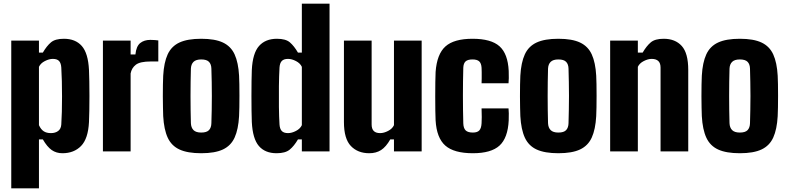

<svg xmlns="http://www.w3.org/2000/svg" viewBox="-20 -820 4267 1040"><path d="M41 200V-600H191V-535H212Q233 -571 256 -590.5Q279 -610 326 -610Q388.5 -610 423 -571Q457.5 -532 462 -441Q463 -417.5 463.8 -379.8Q464.5 -342 464.5 -300Q464.5 -258 463.8 -220.2Q463 -182.5 462 -159Q457.5 -68.5 419 -29.2Q380.5 10 318 10Q285 10 260.2 -7.2Q235.5 -24.5 212 -65H191V200ZM256 -99Q279.5 -99 295 -110.5Q310.5 -122 312 -146Q314 -175.5 315 -214.5Q316 -253.5 316 -296.5Q316 -339.5 315 -380.5Q314 -421.5 312 -454Q310.5 -478 300 -489.5Q289.5 -501 266 -501Q246 -501 223 -489.2Q200 -477.5 191 -458V-142Q201.5 -119 216.8 -109Q232 -99 256 -99Z M537.5 0V-600H687.5V-525H713.5Q718 -569.5 739.5 -586.8Q761 -604 794.5 -604Q807.5 -604 819.5 -603Q831.5 -602 837.5 -601V-487H796.5Q739 -487 716 -469.5Q693 -452 687.5 -422V0Z M1070 10Q996.5 10 952.8 -10Q909 -30 888.5 -74.2Q868 -118.5 864 -191Q863.5 -208 862.8 -236.8Q862 -265.5 862 -298.5Q862 -331.5 862.5 -361.5Q863 -391.5 864 -410Q868 -481.5 888.2 -525.5Q908.5 -569.5 952.2 -589.8Q996 -610 1070 -610Q1144.5 -610 1187.8 -589.5Q1231 -569 1251 -525Q1271 -481 1275 -410Q1276 -393 1276.5 -364Q1277 -335 1277 -302Q1277 -269 1276.5 -239.5Q1276 -210 1275 -191Q1271 -119.5 1251 -75.2Q1231 -31 1187.8 -10.5Q1144.5 10 1070 10ZM1070 -102Q1099.5 -102 1112 -115.2Q1124.5 -128.5 1125 -153Q1126 -187.5 1126.8 -224.8Q1127.5 -262 1127.5 -300.5Q1127.5 -339 1126.8 -376.2Q1126 -413.5 1125 -448Q1124.5 -472 1112 -485Q1099.5 -498 1070 -498Q1041.5 -498 1028.2 -485Q1015 -472 1014 -448Q1013 -413.5 1012.5 -376Q1012 -338.5 1012 -300.2Q1012 -262 1012.5 -224.5Q1013 -187 1014 -153Q1015 -128.5 1028.2 -115.2Q1041.5 -102 1070 -102Z M1478 10Q1416 10 1382.2 -29.2Q1348.5 -68.5 1344 -159Q1343 -182.5 1342.5 -220.2Q1342 -258 1342 -300Q1342 -342 1342.5 -379.8Q1343 -417.5 1344 -441Q1348.5 -532 1383.2 -571Q1418 -610 1480 -610Q1527.5 -610 1550.2 -590.5Q1573 -571 1594 -535H1615V-800H1765V0H1615V-65H1594Q1573 -29 1549.2 -9.5Q1525.5 10 1478 10ZM1540 -99Q1560.5 -99 1583.2 -110.8Q1606 -122.5 1615 -142V-458Q1606 -477.5 1583.2 -489.2Q1560.5 -501 1540 -501Q1517 -501 1506.2 -489.5Q1495.5 -478 1494 -454Q1491.5 -410.5 1490.8 -353.5Q1490 -296.5 1490.8 -240.8Q1491.5 -185 1494 -146Q1495.5 -122 1506.2 -110.5Q1517 -99 1540 -99Z M1980 10Q1918 10 1880.5 -29.2Q1843 -68.5 1843 -159V-600H1993V-146Q1993 -122 2004.5 -110.5Q2016 -99 2039 -99Q2059.5 -99 2082.2 -110.8Q2105 -122.5 2114 -142V-600H2264V0H2114V-65H2094Q2071 -24.5 2044.2 -7.2Q2017.5 10 1980 10Z M2588.5 -369Q2589 -378 2589.2 -395.2Q2589.5 -412.5 2589.2 -429.2Q2589 -446 2588.5 -453Q2587 -477 2575.8 -487.5Q2564.5 -498 2539.5 -498Q2513.5 -498 2502 -487.5Q2490.5 -477 2489.5 -453Q2488.5 -417.5 2488 -379.2Q2487.5 -341 2487.5 -301.8Q2487.5 -262.5 2488 -224.8Q2488.5 -187 2489.5 -152Q2490.5 -125 2502.5 -113.5Q2514.5 -102 2541.5 -102Q2565.5 -102 2576.2 -113.5Q2587 -125 2588.5 -152Q2589.5 -164 2589.5 -185.5Q2589.5 -207 2588.5 -233H2734.5Q2735.5 -228 2736 -206.2Q2736.5 -184.5 2735.5 -168Q2731 -73 2685.8 -31.5Q2640.5 10 2541.5 10Q2439 10 2392 -31.5Q2345 -73 2339.5 -168Q2338.5 -185 2338 -220.2Q2337.5 -255.5 2337.5 -297Q2337.5 -338.5 2338 -375Q2338.5 -411.5 2339.5 -430Q2346.5 -527 2392.8 -568.5Q2439 -610 2539.5 -610Q2640 -610 2685.5 -569.5Q2731 -529 2735.5 -436Q2736.5 -419.5 2736 -397Q2735.5 -374.5 2734.5 -369Z M3004.5 10Q2931 10 2887.2 -10Q2843.5 -30 2823 -74.2Q2802.5 -118.5 2798.5 -191Q2798 -208 2797.2 -236.8Q2796.5 -265.5 2796.5 -298.5Q2796.5 -331.5 2797 -361.5Q2797.5 -391.5 2798.5 -410Q2802.5 -481.5 2822.8 -525.5Q2843 -569.5 2886.8 -589.8Q2930.5 -610 3004.5 -610Q3079 -610 3122.2 -589.5Q3165.5 -569 3185.5 -525Q3205.5 -481 3209.5 -410Q3210.5 -393 3211 -364Q3211.5 -335 3211.5 -302Q3211.5 -269 3211 -239.5Q3210.5 -210 3209.5 -191Q3205.5 -119.5 3185.5 -75.2Q3165.5 -31 3122.2 -10.5Q3079 10 3004.5 10ZM3004.5 -102Q3034 -102 3046.5 -115.2Q3059 -128.5 3059.5 -153Q3060.5 -187.5 3061.2 -224.8Q3062 -262 3062 -300.5Q3062 -339 3061.2 -376.2Q3060.5 -413.5 3059.5 -448Q3059 -472 3046.5 -485Q3034 -498 3004.5 -498Q2976 -498 2962.8 -485Q2949.5 -472 2948.5 -448Q2947.5 -413.5 2947 -376Q2946.5 -338.5 2946.5 -300.2Q2946.5 -262 2947 -224.5Q2947.5 -187 2948.5 -153Q2949.5 -128.5 2962.8 -115.2Q2976 -102 3004.5 -102Z M3285 0V-600H3435V-535H3461Q3482 -571 3505 -590.5Q3528 -610 3575 -610Q3637.5 -610 3672.8 -571Q3708 -532 3708 -441V0H3558V-454Q3558 -478 3545.8 -489.5Q3533.5 -501 3510 -501Q3490 -501 3467 -489.2Q3444 -477.5 3435 -458V0Z M3987.5 10Q3914 10 3870.2 -10Q3826.5 -30 3806 -74.2Q3785.5 -118.5 3781.5 -191Q3781 -208 3780.2 -236.8Q3779.5 -265.5 3779.5 -298.5Q3779.5 -331.5 3780 -361.5Q3780.5 -391.5 3781.5 -410Q3785.5 -481.5 3805.8 -525.5Q3826 -569.5 3869.8 -589.8Q3913.5 -610 3987.5 -610Q4062 -610 4105.2 -589.5Q4148.5 -569 4168.5 -525Q4188.5 -481 4192.5 -410Q4193.5 -393 4194 -364Q4194.5 -335 4194.5 -302Q4194.5 -269 4194 -239.5Q4193.5 -210 4192.5 -191Q4188.5 -119.5 4168.5 -75.2Q4148.5 -31 4105.2 -10.5Q4062 10 3987.5 10ZM3987.5 -102Q4017 -102 4029.5 -115.2Q4042 -128.5 4042.5 -153Q4043.5 -187.5 4044.2 -224.8Q4045 -262 4045 -300.5Q4045 -339 4044.2 -376.2Q4043.5 -413.5 4042.5 -448Q4042 -472 4029.5 -485Q4017 -498 3987.5 -498Q3959 -498 3945.8 -485Q3932.5 -472 3931.5 -448Q3930.5 -413.5 3930 -376Q3929.5 -338.5 3929.5 -300.2Q3929.5 -262 3930 -224.5Q3930.5 -187 3931.5 -153Q3932.5 -128.5 3945.8 -115.2Q3959 -102 3987.5 -102Z"/></svg>

Font: Big Shoulders Display Thin Black
Style: Regular
Weight: 900
Version: Version 2.002